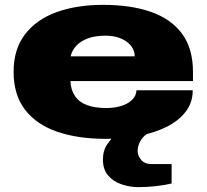

<svg xmlns="http://www.w3.org/2000/svg" viewBox="-20 -560 851 791"><path d="M415 12Q302 12 216.5 -17Q131 -46 83.5 -107.5Q36 -169 36 -264Q36 -357 83 -418.5Q130 -480 213 -510Q296 -540 405 -540Q519 -540 602 -511Q685 -482 730 -421Q775 -360 775 -264V-226H270Q272 -189 289 -164Q306 -139 338.5 -127Q371 -115 417 -115Q447 -115 470.5 -121Q494 -127 510 -137.5Q526 -148 534 -161Q542 -174 542 -188H774Q774 -138 745.5 -100.5Q717 -63 667.5 -38Q618 -13 553 -0.5Q488 12 415 12ZM271 -328H535Q535 -345 527 -360Q519 -375 503.5 -387Q488 -399 465.5 -406Q443 -413 415 -413Q371 -413 341 -401.5Q311 -390 293.5 -370.5Q276 -351 271 -328ZM551 211Q515 211 481 199.5Q447 188 425.5 163Q404 138 404 97Q404 60 422.5 33.5Q441 7 459 -12H585V-8Q567 4 557 23.5Q547 43 547 62Q547 81 561.5 98.5Q576 116 605 116H687V196Q658 203 620.5 207Q583 211 551 211Z"/></svg>

Font: Archivo Expanded Black
Style: Regular
Weight: 900
Width: 7
Designer: Hector Gatti
Foundry: Omnibus-Type
Version: Version 2.001